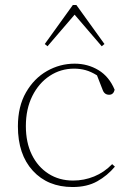

<svg xmlns="http://www.w3.org/2000/svg" viewBox="-20 -739 528 772"><path d="M272 13Q172 13 112 -52.5Q52 -118 52 -231Q52 -311 84.5 -367.5Q117 -424 169 -453.5Q221 -483 280 -483Q333 -483 376 -457Q419 -431 441 -378Q436 -358 419 -358Q400 -358 393 -377L370 -436Q346 -451 324 -457Q302 -463 278 -463Q224 -463 180 -434Q136 -405 110 -353Q84 -301 84 -232Q84 -166 108 -117Q132 -68 175 -40.5Q218 -13 274 -13Q318 -13 358.5 -29.5Q399 -46 431 -79L442 -69Q412 -33 371 -10Q330 13 272 13ZM389 -553 280 -680 171 -553 160 -562 273 -719H287L400 -562Z"/></svg>

Font: Source Serif 4 ExtraLight
Style: Regular
Weight: 200
Designer: Frank Grießhammer
Foundry: Adobe
Version: Version 4.005;hotconv 1.1.0;makeotfexe 2.6.0